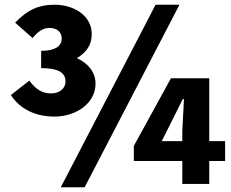

<svg xmlns="http://www.w3.org/2000/svg" viewBox="-20 -778 979 812"><path d="M210 -285C302 -285 384 -341 384 -424C384 -475 350 -512 305 -532C345 -556 368 -587 368 -634C368 -711 294 -758 211 -758C140 -758 94 -734 44 -682L118 -617C137 -641 160 -660 189 -660C220 -660 241 -643 241 -615C241 -579 207 -563 154 -563V-490C224 -490 257 -472 257 -434C257 -402 230 -383 196 -383C159 -383 132 -399 104 -437L26 -376C65 -316 131 -285 210 -285ZM237 14H338L739 -758H638ZM664 -181 753 -359H758L751 -224V-181ZM751 0H865V-97H932V-181H865V-447H703L546 -161V-97H751Z"/></svg>

Font: Source Han Sans HK Heavy
Style: Regular
Weight: 900
Designer: Ryoko NISHIZUKA 西塚涼子 (kana, bopomofo & ideographs); Paul D. Hunt (Latin, Greek & Cyrillic); Sandoll Communications 산돌커뮤니
Foundry: Adobe
Version: Version 2.000;hotconv 1.0.107;makeotfexe 2.5.65593